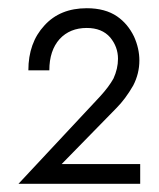

<svg xmlns="http://www.w3.org/2000/svg" viewBox="-20 -729 386 467"><path d="M25 -282 223 -494Q245 -518 256 -538Q267 -562 267 -586Q267 -615 248 -638Q228 -661 191 -661Q150 -661 125 -634Q100 -606 100 -558H49Q49 -625 88 -667Q126 -709 191 -709Q236 -709 265 -689Q291 -671 306 -640Q319 -611 319 -582Q319 -550 304 -521Q285 -488 263 -466L130 -330H321V-282Z"/></svg>

Font: jost-mod-400
Style: Regular
Weight: 400
Version: Version 3.200; ttfautohint (v0.97) -l 8 -r 50 -G 200 -x 14 -